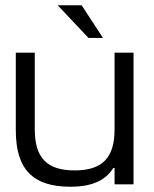

<svg xmlns="http://www.w3.org/2000/svg" viewBox="-20 -700 586 729"><path d="M487 0V-500H415V-209C415 -100 368 -53 263 -53C159 -53 112 -100 112 -209V-500H40V-205C40 -57 105 9 247 9C328 9 380 -14 410 -62H415V0ZM199 -680 316 -556H371L290 -680Z"/></svg>

Font: LT Wave Alt Light
Style: Regular
Weight: 300
Designer: Daniel Lyons
Version: Version 2.5 (Glyphs App)